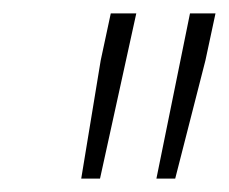

<svg xmlns="http://www.w3.org/2000/svg" viewBox="-20 -730 341 286"><path d="M101 -464H129L183 -710H145L130 -640ZM213 -464H241L286 -640L301 -710H263Z"/></svg>

Font: Geist Thin
Style: Italic
Weight: 100
Italic angle: -12°
Designer: Basement.studio, Andrés Briganti, Mateo Zaragoza
Foundry: Basement.studio, Vercel, Andrés Briganti, Guido Ferreyra, Mateo Zaragoza
Version: Version 1.500